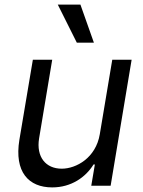

<svg xmlns="http://www.w3.org/2000/svg" viewBox="-20 -804 621 831"><path d="M411.9 -223C394.9 -120.7 309.7 -73.9 247.2 -73.9C177.6 -73.9 136.4 -125 149.1 -204.5L206 -545.5H122.2L63.9 -198.9C41.2 -59.7 103.7 7.1 206 7.1C288.4 7.1 350.9 -36.9 384.9 -92.3H390.6L375 0H458.8L549.7 -545.5H465.9ZM230.1 -784.1 312.5 -619.3H386.4L328.1 -784.1Z"/></svg>

Font: Margiela Sans
Style: Italic
Weight: 400
Italic angle: -9.39999°
Designer: Stefan Endress, Andreas Faust
Version: Version 1.100;FEAKit 1.0